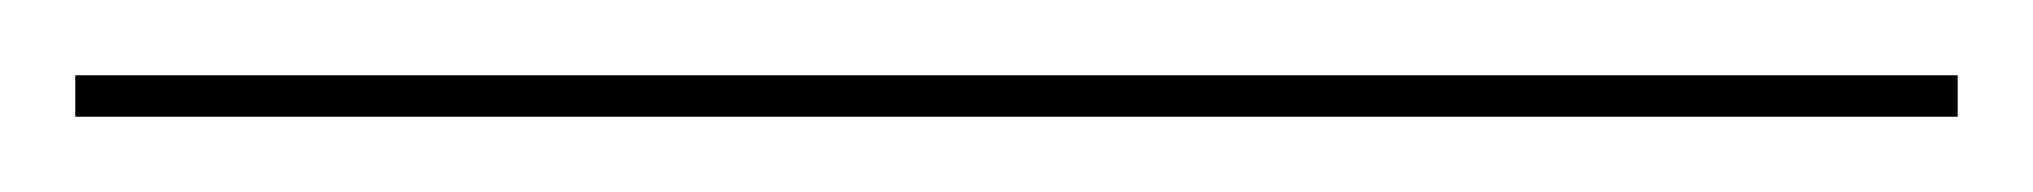

<svg xmlns="http://www.w3.org/2000/svg" viewBox="-20 77 540 51"><path d="M500 97V108H0V97Z"/></svg>

Font: Hepta Slab ExtraLight Thin
Style: Regular
Weight: 250
Version: Version 1.102